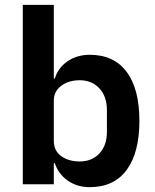

<svg xmlns="http://www.w3.org/2000/svg" viewBox="-20 -760 640 792"><path d="M74 -740H202V-436H206Q220 -481 259 -507.5Q298 -534 350 -534Q450 -534 502.5 -463.5Q555 -393 555 -262Q555 -130 502.5 -59Q450 12 350 12Q298 12 259.5 -15Q221 -42 206 -87H202V0H74ZM309 -94Q359 -94 390 -127Q421 -160 421 -216V-306Q421 -362 390 -395.5Q359 -429 309 -429Q263 -429 232.5 -406Q202 -383 202 -345V-179Q202 -138 232.5 -116Q263 -94 309 -94Z"/></svg>

Font: IBM Plex Sans Hebrew SmBld
Style: Regular
Weight: 600
Designer: Mike Abbink, Paul van der Laan, Pieter van Rosmalen, Yanek Iontef
Foundry: Bold Monday
Version: Version 1.3